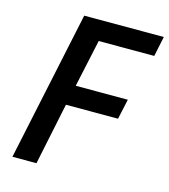

<svg xmlns="http://www.w3.org/2000/svg" viewBox="-107 -799 780 885"><g transform="rotate(15 282.5 -357.0)"><path d="M185.5 -713.9H565.4L545.4 -618.2H280.3L231.4 -391.6H480L459 -295.4H210.4L148.9 0H34.2Z"/></g></svg>

Font: Viking Open Sans Light
Style: Bold Italic
Weight: 600
Italic angle: -12°
Foundry: Ascender Corporation
Version: Version 2.000